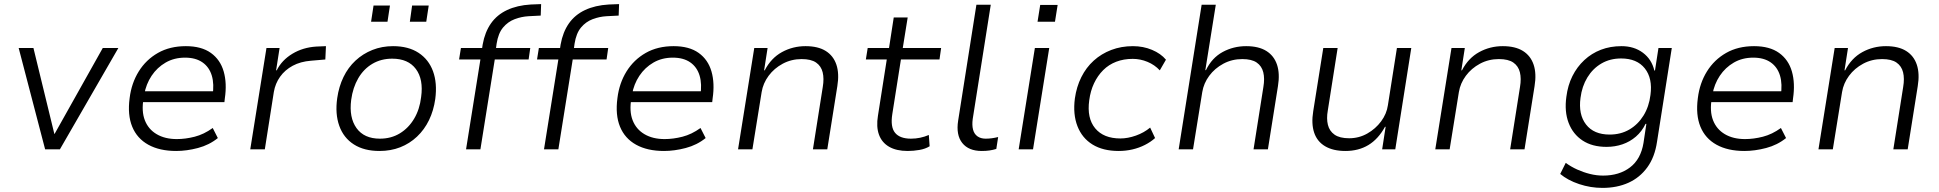

<svg xmlns="http://www.w3.org/2000/svg" viewBox="-20 -728 9455 936"><path d="M200 0 71 -494H143L245 -75H246L481 -494H557L272 0Z M839 8Q758 8 703 -22.5Q648 -53 624.5 -110.5Q601 -168 612 -250Q621 -323 656.5 -380Q692 -437 750 -470Q808 -503 886 -503Q962 -503 1008 -470Q1054 -437 1070.5 -379.5Q1087 -322 1076 -248L1074 -230H658L667 -283H1041L1016 -261Q1025 -318 1012.5 -359.5Q1000 -401 967 -424Q934 -447 882 -447Q829 -447 787.5 -423Q746 -399 719 -358.5Q692 -318 683 -267L680 -249Q669 -186 686 -142Q703 -98 743.5 -74Q784 -50 842 -50Q884 -50 929 -61.5Q974 -73 1017 -104L1042 -55Q1000 -21 945 -6.5Q890 8 839 8Z M1200 0 1279 -494H1343L1326 -385H1329Q1354 -435 1405.5 -466Q1457 -497 1522 -501L1569 -503L1566 -438L1496 -432Q1445 -428 1407 -407.5Q1369 -387 1345.5 -354Q1322 -321 1315 -280L1271 0Z M1830 8Q1755 8 1705 -24Q1655 -56 1634 -114.5Q1613 -173 1624 -250Q1632 -306 1654.5 -352.5Q1677 -399 1713 -432.5Q1749 -466 1795.5 -484.5Q1842 -503 1896 -503Q1971 -503 2020.5 -470.5Q2070 -438 2091 -380.5Q2112 -323 2102 -246Q2094 -189 2071.5 -142.5Q2049 -96 2013 -62Q1977 -28 1931 -10Q1885 8 1830 8ZM1832 -52Q1887 -52 1929.5 -78Q1972 -104 1999 -149.5Q2026 -195 2033 -255Q2045 -341 2007.5 -391.5Q1970 -442 1892 -442Q1838 -442 1795.5 -417Q1753 -392 1726.5 -346.5Q1700 -301 1692 -241Q1681 -155 1718 -103.5Q1755 -52 1832 -52ZM1978 -622 1989 -701H2070L2058 -622ZM1789 -622 1801 -701H1881L1869 -622Z M2252 0 2322 -438H2218L2227 -494H2346L2328 -478L2333 -511Q2344 -572 2373.5 -614Q2403 -656 2452 -679Q2501 -702 2567 -706L2618 -708L2616 -652L2557 -649Q2522 -647 2489 -634.5Q2456 -622 2432.5 -594Q2409 -566 2401 -515L2397 -486L2389 -494H2565L2557 -438H2392L2322 0Z M2632 0 2702 -438H2598L2607 -494H2726L2708 -478L2713 -511Q2724 -572 2753.5 -614Q2783 -656 2832 -679Q2881 -702 2947 -706L2998 -708L2996 -652L2937 -649Q2902 -647 2869 -634.5Q2836 -622 2812.5 -594Q2789 -566 2781 -515L2777 -486L2769 -494H2945L2937 -438H2772L2702 0Z M3217 8Q3136 8 3081 -22.5Q3026 -53 3002.5 -110.5Q2979 -168 2990 -250Q2999 -323 3034.5 -380Q3070 -437 3128 -470Q3186 -503 3264 -503Q3340 -503 3386 -470Q3432 -437 3448.5 -379.5Q3465 -322 3454 -248L3452 -230H3036L3045 -283H3419L3394 -261Q3403 -318 3390.5 -359.5Q3378 -401 3345 -424Q3312 -447 3260 -447Q3207 -447 3165.5 -423Q3124 -399 3097 -358.5Q3070 -318 3061 -267L3058 -249Q3047 -186 3064 -142Q3081 -98 3121.5 -74Q3162 -50 3220 -50Q3262 -50 3307 -61.5Q3352 -73 3395 -104L3420 -55Q3378 -21 3323 -6.5Q3268 8 3217 8Z M3578 0 3657 -494H3722L3705 -385H3708Q3739 -445 3792 -474Q3845 -503 3907 -503Q3968 -503 4005.5 -479.5Q4043 -456 4057.5 -412.5Q4072 -369 4062 -308L4013 0H3943L3991 -304Q3998 -345 3990.5 -375.5Q3983 -406 3958.5 -423Q3934 -440 3888 -440Q3838 -440 3796 -417.5Q3754 -395 3727 -358.5Q3700 -322 3693 -279L3648 0Z M4405 8Q4350 8 4314.5 -12.5Q4279 -33 4265 -71.5Q4251 -110 4260 -164L4303 -438H4201L4210 -494H4314L4337 -643H4405L4381 -494H4568L4560 -438H4372L4330 -172Q4320 -109 4343.5 -80.5Q4367 -52 4421 -52Q4444 -52 4465.5 -56.5Q4487 -61 4508 -70L4512 -15Q4491 -2 4462 3Q4433 8 4405 8Z M4766 8Q4702 8 4671 -31Q4640 -70 4651 -140L4740 -705H4810L4722 -148Q4718 -118 4723.5 -96.5Q4729 -75 4745 -63.5Q4761 -52 4785 -52Q4800 -52 4815 -54Q4830 -56 4846 -60L4837 -2Q4821 3 4804 5.5Q4787 8 4766 8Z M5038 -622 5051 -704H5136L5123 -622ZM4946 0 5025 -494H5095L5016 0Z M5434 8Q5357 8 5306 -23.5Q5255 -55 5232.5 -113Q5210 -171 5220 -248Q5228 -305 5251.5 -352Q5275 -399 5312 -432.5Q5349 -466 5397.5 -484.5Q5446 -503 5503 -503Q5553 -503 5596 -485Q5639 -467 5664 -437L5634 -385Q5609 -412 5574 -426.5Q5539 -441 5502 -441Q5458 -441 5421.5 -427Q5385 -413 5358 -386Q5331 -359 5313.5 -322Q5296 -285 5290 -239Q5278 -152 5319 -102.5Q5360 -53 5442 -53Q5478 -53 5517.5 -67Q5557 -81 5587 -106L5611 -55Q5590 -36 5561.5 -21.5Q5533 -7 5500.5 0.5Q5468 8 5434 8Z M5726 0 5838 -705H5907L5856 -386H5859Q5888 -446 5940.5 -474.5Q5993 -503 6055 -503Q6116 -503 6153.5 -479.5Q6191 -456 6205.5 -412.5Q6220 -369 6210 -308L6161 0H6091L6139 -304Q6146 -345 6138.5 -375.5Q6131 -406 6106.5 -423Q6082 -440 6036 -440Q5986 -440 5944 -417.5Q5902 -395 5875 -358.5Q5848 -322 5841 -279L5796 0Z M6539 8Q6479 8 6440 -15Q6401 -38 6386.5 -81.5Q6372 -125 6382 -186L6431 -494H6501L6453 -189Q6446 -150 6453.5 -119.5Q6461 -89 6486 -71.5Q6511 -54 6557 -54Q6605 -54 6645.5 -77Q6686 -100 6713 -136.5Q6740 -173 6746 -215L6790 -494H6860L6782 0H6718L6735 -110H6732Q6699 -50 6651 -21Q6603 8 6539 8Z M6977 0 7056 -494H7121L7104 -385H7107Q7138 -445 7191 -474Q7244 -503 7306 -503Q7367 -503 7404.5 -479.5Q7442 -456 7456.5 -412.5Q7471 -369 7461 -308L7412 0H7342L7390 -304Q7397 -345 7389.5 -375.5Q7382 -406 7357.5 -423Q7333 -440 7287 -440Q7237 -440 7195 -417.5Q7153 -395 7126 -358.5Q7099 -322 7092 -279L7047 0Z M7792 188Q7734 188 7678.5 169.5Q7623 151 7586 120L7613 66Q7639 85 7669 98.5Q7699 112 7731 120Q7763 128 7795 128Q7874 128 7926.5 88Q7979 48 7992 -31L8006 -124H8002Q7984 -87 7955 -62Q7926 -37 7889.5 -24.5Q7853 -12 7812 -12Q7742 -12 7695 -43Q7648 -74 7627 -129Q7606 -184 7616 -256Q7623 -312 7645.5 -357Q7668 -402 7703.5 -435Q7739 -468 7784.5 -485.5Q7830 -503 7885 -503Q7946 -503 7989 -471Q8032 -439 8045 -384H8048L8065 -494H8130L8058 -37Q8047 38 8010.5 88Q7974 138 7918.5 163Q7863 188 7792 188ZM7827 -72Q7881 -72 7923 -96.5Q7965 -121 7992 -164.5Q8019 -208 8026 -265Q8037 -346 7998.5 -394.5Q7960 -443 7883 -443Q7829 -443 7787 -418.5Q7745 -394 7718.5 -350.5Q7692 -307 7685 -251Q7674 -170 7712 -121Q7750 -72 7827 -72Z M8484 8Q8403 8 8348 -22.5Q8293 -53 8269.5 -110.5Q8246 -168 8257 -250Q8266 -323 8301.5 -380Q8337 -437 8395 -470Q8453 -503 8531 -503Q8607 -503 8653 -470Q8699 -437 8715.5 -379.5Q8732 -322 8721 -248L8719 -230H8303L8312 -283H8686L8661 -261Q8670 -318 8657.5 -359.5Q8645 -401 8612 -424Q8579 -447 8527 -447Q8474 -447 8432.5 -423Q8391 -399 8364 -358.5Q8337 -318 8328 -267L8325 -249Q8314 -186 8331 -142Q8348 -98 8388.5 -74Q8429 -50 8487 -50Q8529 -50 8574 -61.5Q8619 -73 8662 -104L8687 -55Q8645 -21 8590 -6.5Q8535 8 8484 8Z M8845 0 8924 -494H8989L8972 -385H8975Q9006 -445 9059 -474Q9112 -503 9174 -503Q9235 -503 9272.5 -479.5Q9310 -456 9324.5 -412.5Q9339 -369 9329 -308L9280 0H9210L9258 -304Q9265 -345 9257.5 -375.5Q9250 -406 9225.5 -423Q9201 -440 9155 -440Q9105 -440 9063 -417.5Q9021 -395 8994 -358.5Q8967 -322 8960 -279L8915 0Z"/></svg>

Font: Nunito Sans 7pt Light
Style: Italic
Weight: 300
Italic angle: -9°
Designer: Vernon Adams
Foundry: Vernon Adams
Version: Version 3.101;gftools[0.9.27]